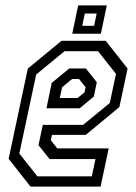

<svg xmlns="http://www.w3.org/2000/svg" viewBox="-20 -691 504 711"><path d="M371.5 -540 452.5 -437 422 -294.5 297.5 -191.5H172.5L168 -172L192 -141.5H382.5L352.5 0H93L12 -103L83 -437L208 -540ZM343 -501.5H219L114 -415L51.5 -122.5L118.5 -38H320L333.5 -102H163.5L122.5 -153.5L138.5 -228.5H287.5L386.5 -309.5L409.5 -417.5ZM298 -437.5 338.5 -386.5 327.5 -333.5 275 -290H152L171.5 -384L236.5 -437.5ZM272.5 -398.5H247L210 -368L201.5 -328H267.5L293 -349L297 -368ZM247.5 -566 269.5 -671H375.5L353.5 -566ZM284.5 -595.5H328.5L338 -641H294Z"/></svg>

Font: Tourney Condensed Regular
Style: Italic
Weight: 400
Width: 3
Italic angle: -12°
Designer: Tyler Finck
Foundry: Etcetera Type Co
Version: Version 1.010; ttfautohint (v1.8.3)